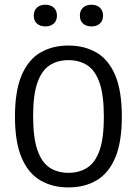

<svg xmlns="http://www.w3.org/2000/svg" viewBox="-20 -798 588 825"><path d="M273.9 7.3Q205 7.3 153.3 -23Q101.6 -53.2 73 -120.1Q44.3 -187 44.3 -297Q44.3 -407.5 73 -474.6Q101.6 -541.8 153.3 -572Q205 -602.3 273.9 -602.3Q343.2 -602.3 394.9 -572Q446.6 -541.8 475.1 -474.6Q503.5 -407.5 503.5 -297Q503.5 -187 475.1 -120.1Q446.6 -53.2 394.9 -23Q343.2 7.3 273.9 7.3ZM273.9 -55.4Q320.6 -55.4 354.9 -77.4Q389.2 -99.4 407.8 -151.7Q426.3 -204.1 426.3 -295.5Q426.3 -388.9 407.8 -442.2Q389.2 -495.5 354.9 -517.6Q320.6 -539.6 273.9 -539.6Q227.6 -539.6 193.5 -517.6Q159.4 -495.6 140.9 -443.3Q122.3 -390.9 122.3 -299.5Q122.3 -206.1 140.9 -152.9Q159.4 -99.6 193.5 -77.5Q227.6 -55.4 273.9 -55.4ZM373 -684.5Q350.2 -684.5 336.7 -696.8Q323.2 -709.1 323.2 -730.7Q323.2 -752.7 336.7 -765.2Q350.2 -777.7 373 -777.7Q395.7 -777.7 409.2 -765.2Q422.8 -752.7 422.8 -730.7Q422.8 -709.1 409.2 -696.8Q395.7 -684.5 373 -684.5ZM174.9 -684.5Q152.2 -684.5 138.6 -696.8Q125.1 -709.1 125.1 -730.7Q125.1 -752.7 138.6 -765.2Q152.2 -777.7 174.9 -777.7Q197.7 -777.7 211.2 -765.2Q224.7 -752.7 224.7 -730.7Q224.7 -709.1 211.2 -696.8Q197.7 -684.5 174.9 -684.5Z"/></svg>

Font: Encode Sans SC Condensed Thin
Style: Regular
Weight: 100
Width: 3
Designer: Multiple Designers
Foundry: Impallari Type
Version: Version 3.002